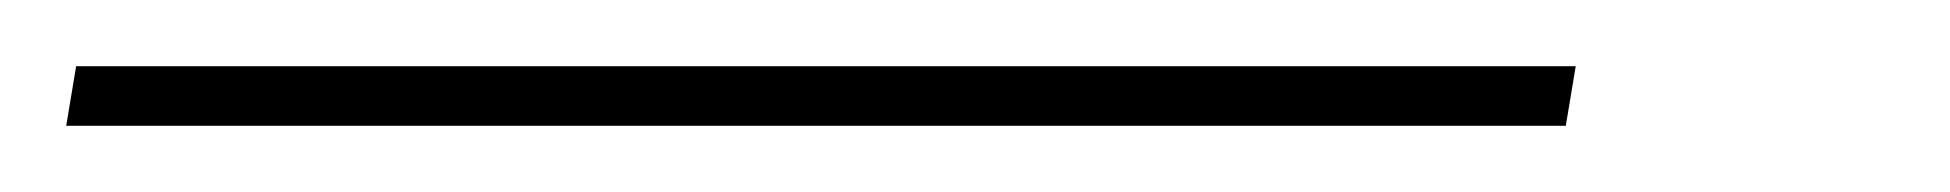

<svg xmlns="http://www.w3.org/2000/svg" viewBox="-36 10 589 58"><path d="M-16 48 -13 30H440L437 48Z"/></svg>

Font: Poppins Thin
Style: Italic
Weight: 250
Italic angle: -10°
Designer: Ninad Kale (Devanagari), Jonny Pinhorn (Latin)
Foundry: Indian Type Foundry
Version: Version 3.200;PS 1.000;hotconv 16.6.54;makeotf.lib2.5.65590